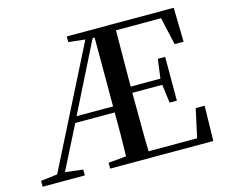

<svg xmlns="http://www.w3.org/2000/svg" viewBox="-103 -875 1197 1016"><g transform="rotate(-15 496.0 -367.5)"><path d="M11 0V-32L102 -43L431 -694L340 -704V-735H926L930 -548H881L847 -699H600Q599 -632 599 -564Q598 -480 598 -391H761L775 -496H815V-256H775L762 -357H598Q598 -260 599 -173Q599 -104 601 -36H867L901 -192H950L946 0H381V-32L479 -41Q480 -101 481 -160Q481 -223 481 -281H265L145 -44L242 -32V0ZM470 -691 281 -314H481V-691Z"/></g></svg>

Font: Early Summer Mincho SemiBold
Style: Regular
Weight: 600
Designer: GuiWonder
Version: Version 1.002